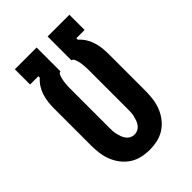

<svg xmlns="http://www.w3.org/2000/svg" viewBox="-218 -831 936 936"><g transform="rotate(-45 250.0 -363.5)"><path d="M250 8Q223 8 196 2Q169 -4 146 -19Q123 -34 106 -56Q89 -78 79 -103.5Q69 -129 65.5 -156Q62 -183 62 -210V-466Q62 -487 64.5 -508Q67 -529 73.5 -549.5Q80 -570 91.5 -588Q103 -606 119 -620V-630H62V-735H212V-571Q203 -569 199 -560Q195 -551 192.5 -541.5Q190 -532 189 -522.5Q188 -513 187 -503.5Q186 -494 186 -484.5Q186 -475 186 -466V-210Q186 -198 186.5 -186Q187 -174 190 -162Q193 -150 197 -139Q201 -128 208.5 -118Q216 -108 227 -102.5Q238 -97 250 -97Q262 -97 273 -102.5Q284 -108 291.5 -118Q299 -128 303 -139Q307 -150 310 -162Q313 -174 313.5 -186Q314 -198 314 -210V-466Q314 -475 314 -484.5Q314 -494 313 -503.5Q312 -513 311 -522.5Q310 -532 307.5 -541.5Q305 -551 301 -560Q297 -569 288 -571V-735H438V-630H381V-620Q397 -606 408.5 -588Q420 -570 426.5 -549.5Q433 -529 435.5 -508Q438 -487 438 -466V-210Q438 -183 434.5 -156Q431 -129 421 -103.5Q411 -78 394 -56Q377 -34 354 -19Q331 -4 304 2Q277 8 250 8Z"/></g></svg>

Font: Iosevka Curly Slab Extrabold
Style: Regular
Weight: 800
Monospace: yes
Designer: Belleve Invis
Foundry: Belleve Invis
Version: Version 22.1.2; ttfautohint (v1.8.4)